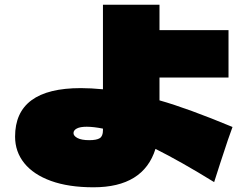

<svg xmlns="http://www.w3.org/2000/svg" viewBox="-20 -788 1040 815"><path d="M915 -96 889 -15Q748 -102 640 -156Q589 7 377 7Q271 7 196.5 -20Q122 -47 83 -95.5Q44 -144 44 -208Q44 -414 323 -414Q365 -414 417 -409V-768H657V-660H950V-459H657V-362Q777 -328 967 -249Q954 -216 915 -96ZM417 -242Q377 -250 348 -250Q320 -250 306 -242.5Q292 -235 292 -223Q292 -211 309 -202Q326 -193 359 -193Q390 -193 403.5 -201.5Q417 -210 417 -235Z"/></svg>

Font: Mantou Sans
Style: Regular
Weight: 400
Designer: Mant0u / artakana
Foundry: Mant0u / artakana
Version: Version 1.001;October 22, 2023;FontCreator 14.0.0.2901 64-bi